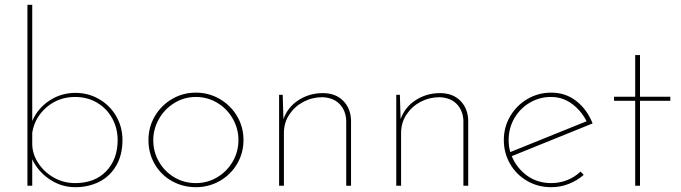

<svg xmlns="http://www.w3.org/2000/svg" viewBox="-20 -772 2831 798"><path d="M489 -190Q489 -128 463 -83.5Q437 -39 392.5 -16.5Q348 6 293 6Q235 6 186.5 -26.5Q138 -59 114 -110V0H94V-752H114V-269Q137 -322 185.5 -354Q234 -386 294 -386Q347 -386 392 -360Q437 -334 463 -289Q489 -244 489 -190ZM469 -190Q469 -238 447 -279Q425 -320 384.5 -344.5Q344 -369 292 -369Q224 -369 174.5 -327Q125 -285 114 -221V-174Q114 -133 138.5 -95Q163 -57 203.5 -34Q244 -11 292 -11Q374 -11 421.5 -60.5Q469 -110 469 -190Z M794 -387Q848 -387 893.5 -360.5Q939 -334 965.5 -289Q992 -244 992 -190Q992 -136 965.5 -91Q939 -46 893.5 -20Q848 6 794 6Q740 6 694.5 -19.5Q649 -45 623 -90Q597 -135 597 -190Q597 -244 623.5 -289Q650 -334 695 -360.5Q740 -387 794 -387ZM794 -11Q842 -11 882.5 -35Q923 -59 947 -100Q971 -141 971 -190Q971 -238 947 -279.5Q923 -321 882.5 -345Q842 -369 794 -369Q745 -369 704 -343.5Q663 -318 640 -276.5Q617 -235 617 -190Q617 -141 640.5 -100Q664 -59 704.5 -35Q745 -11 794 -11Z M1439 -273V0H1419V-271Q1417 -313 1391.5 -339.5Q1366 -366 1320 -368Q1278 -368 1241.5 -349Q1205 -330 1182.5 -296Q1160 -262 1160 -219V0H1140V-378H1155L1158 -277Q1176 -327 1221 -356Q1266 -385 1322 -385Q1374 -385 1405.5 -354Q1437 -323 1439 -273Z M1926 -273V0H1906V-271Q1904 -313 1878.5 -339.5Q1853 -366 1807 -368Q1765 -368 1728.5 -349Q1692 -330 1669.5 -296Q1647 -262 1647 -219V0H1627V-378H1642L1645 -277Q1663 -327 1708 -356Q1753 -385 1809 -385Q1861 -385 1892.5 -354Q1924 -323 1926 -273Z M2393 -59 2406 -45Q2378 -21 2343.5 -7.5Q2309 6 2271 6Q2216 6 2171 -20Q2126 -46 2100 -91Q2074 -136 2074 -190Q2074 -244 2100.5 -289Q2127 -334 2172 -360.5Q2217 -387 2271 -387Q2331 -387 2375.5 -352Q2420 -317 2443 -259L2107 -123Q2127 -74 2170 -42.5Q2213 -11 2271 -11Q2306 -11 2337.5 -23.5Q2369 -36 2393 -59ZM2094 -190Q2094 -162 2101 -140L2418 -268Q2395 -313 2356.5 -341Q2318 -369 2270 -369Q2222 -369 2181.5 -345Q2141 -321 2117.5 -280Q2094 -239 2094 -190Z M2640 -543V-370H2766V-353H2640V0H2620V-353H2532V-370H2620V-543Z"/></svg>

Font: Josefin Sans Thin
Style: Regular
Weight: 250
Designer: Santiago Orozco
Foundry: Typemade
Version: Version 2.000